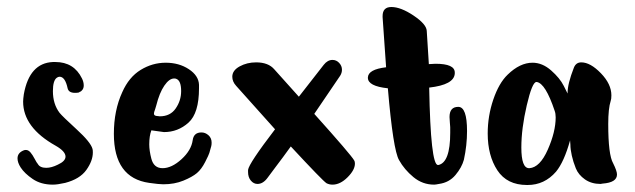

<svg xmlns="http://www.w3.org/2000/svg" viewBox="-20 -596 1811 548"><path d="M205 -332Q201 -331 194 -331Q176 -331 173 -344Q166 -377 150 -377Q146 -377 142 -374Q131 -366 131 -336Q131 -299 150 -274Q158 -264 198.5 -227Q239 -190 244 -171Q245 -168 245 -161Q245 -137 226.5 -111Q208 -85 166 -74Q144 -69 131 -69Q97 -69 73.5 -85Q50 -101 39 -118Q30 -132 30 -144Q30 -160 48 -167Q50 -168 54 -168Q61 -168 67 -161Q73 -154 79 -142.5Q85 -131 88 -128Q94 -117 112 -117Q127 -117 145 -126Q167 -136 167 -149Q167 -164 139 -180Q46 -232 46 -306Q46 -313 48 -327Q64 -416 131 -419H138Q191 -419 214 -372Q219 -362 219 -352Q219 -345 215.5 -340Q212 -335 208 -334Z M530 -196Q533 -218 555 -218Q566 -218 575 -210Q584 -202 584 -189Q584 -183 583 -179Q579 -165 577.5 -159.5Q576 -154 565.5 -133.5Q555 -113 542 -102Q529 -91 503.5 -80.5Q478 -70 446 -70Q434 -70 406 -74Q305 -88 305 -214Q305 -281 329 -333Q348 -376 381.5 -396.5Q415 -417 453 -417Q491 -417 519 -398.5Q547 -380 548 -354V-344Q548 -273 518 -246Q488 -219 448 -219L412 -224Q406 -208 406 -184Q406 -166 412 -143Q419 -116 444 -116Q470 -116 498 -141.5Q526 -167 530 -196ZM426 -295Q425 -291 423 -285Q419 -275 419.5 -270.5Q420 -266 427 -265Q429 -265 432 -264.5Q435 -264 436 -264Q466 -264 481.5 -286.5Q497 -309 497 -336Q497 -366 483 -371Q481 -372 477 -372Q463 -372 449 -351.5Q435 -331 426 -295Z M991 -138Q993 -135 993 -129Q993 -111 972 -90Q951 -69 929 -69Q920 -69 912 -73Q901 -80 810 -178Q787 -146 766 -118.5Q745 -91 744 -89Q731 -71 715 -71Q704 -71 696 -80.5Q688 -90 688 -105V-111Q690 -129 765 -227L654 -351Q643 -363 643 -377Q643 -395 664 -406.5Q685 -418 711 -418Q746 -418 763 -398Q797 -360 833 -320L904 -411Q915 -425 929 -425Q940 -425 948 -416.5Q956 -408 956 -397Q956 -388 951 -380Q942 -366 877 -271Q982 -154 991 -138Z M1313 -222Q1313 -181 1304 -140Q1298 -118 1280 -96.5Q1262 -75 1233 -71Q1223 -69 1219 -69Q1186 -69 1160 -90.5Q1134 -112 1119 -139Q1102 -168 1087 -344Q1030 -350 1030 -374V-375Q1031 -398 1082 -404L1072 -547V-550Q1072 -576 1097 -576Q1124 -576 1160.5 -551.5Q1197 -527 1198 -508Q1202 -446 1204 -413Q1207 -413 1213.5 -413.5Q1220 -414 1223 -414Q1278 -414 1278 -389V-386Q1276 -354 1205 -346Q1209 -125 1230 -125H1231Q1265 -132 1265 -217V-233Q1265 -236 1264 -246Q1263 -256 1263 -262Q1263 -291 1288 -291Q1313 -291 1313 -222Z M1618 -403Q1624 -418 1639 -418Q1665 -418 1695 -387Q1725 -356 1725 -324Q1725 -313 1723 -308Q1716 -286 1716 -242Q1716 -154 1730 -130Q1741 -108 1741 -98Q1741 -75 1700 -72Q1699 -72 1697 -71.5Q1695 -71 1694 -71Q1668 -71 1649.5 -84Q1631 -97 1623.5 -115.5Q1616 -134 1612 -152Q1608 -170 1608 -183L1607 -196V-195Q1590 -134 1567 -106Q1534 -68 1486 -68H1484Q1427 -68 1399.5 -110Q1372 -152 1372 -215Q1372 -265 1388 -312Q1404 -359 1429 -383Q1464 -417 1500 -417Q1528 -417 1553 -395Q1578 -373 1589 -351L1600 -329V-331Q1600 -357 1618 -403ZM1491 -116Q1521 -118 1543.5 -169Q1566 -220 1566 -261Q1566 -272 1563 -280Q1537 -358 1512 -362H1511Q1499 -362 1483.5 -295.5Q1468 -229 1468 -175Q1468 -116 1490 -116Z"/></svg>

Font: KleponIjo
Style: Ijo
Weight: 400
Designer: Aprian Dwi Nur Sembada & Aurellia CItra
Version: Version 001.000